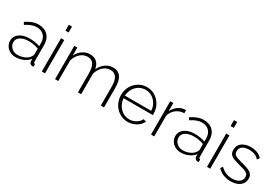

<svg xmlns="http://www.w3.org/2000/svg" viewBox="42 -1658 3717 2596"><g transform="rotate(30 1901.0 -360.0)"><path d="M35 -150Q35 -197 63 -231.5Q91 -266 140 -285.5Q189 -305 253 -305Q293 -305 336 -298Q379 -291 413 -279V-328Q413 -400 371.5 -443Q330 -486 257 -486Q218 -486 176 -470Q134 -454 90 -424L69 -460Q120 -494 167.5 -511.5Q215 -529 262 -529Q355 -529 409 -474Q463 -419 463 -324V-66Q463 -54 468.5 -48Q474 -42 485 -41V0Q476 1 470 1Q464 1 460 1Q441 -2 430.5 -15Q420 -28 419 -44V-85Q383 -40 326.5 -15Q270 10 208 10Q159 10 119.5 -11Q80 -32 57.5 -68.5Q35 -105 35 -150ZM393 -107Q403 -120 408 -132Q413 -144 413 -154V-240Q377 -254 338 -261Q299 -268 258 -268Q180 -268 131.5 -237Q83 -206 83 -153Q83 -120 100 -92Q117 -64 147.5 -47Q178 -30 218 -30Q274 -30 321.5 -51.5Q369 -73 393 -107Z M615 0V-520H665V0ZM615 -638V-730H665V-638Z M1586 0H1536V-290Q1536 -389 1505.5 -436Q1475 -483 1412 -483Q1348 -483 1298.5 -437.5Q1249 -392 1229 -321V0H1179V-290Q1179 -390 1149 -436.5Q1119 -483 1056 -483Q992 -483 942.5 -438.5Q893 -394 872 -322V0H822V-520H869V-396Q902 -460 954 -494.5Q1006 -529 1068 -529Q1133 -529 1174.5 -490.5Q1216 -452 1224 -388Q1261 -458 1312 -493.5Q1363 -529 1428 -529Q1471 -529 1500.5 -513.5Q1530 -498 1549.5 -468.5Q1569 -439 1577.5 -396Q1586 -353 1586 -299Z M1958 10Q1903 10 1856 -11.5Q1809 -33 1774.5 -70.5Q1740 -108 1720.5 -157.5Q1701 -207 1701 -262Q1701 -336 1734 -396Q1767 -456 1825 -492.5Q1883 -529 1955 -529Q2029 -529 2086 -492Q2143 -455 2176.5 -394.5Q2210 -334 2210 -262Q2210 -256 2210 -250Q2210 -244 2209 -240H1753Q1757 -181 1786 -133Q1815 -85 1860.5 -57.5Q1906 -30 1960 -30Q2014 -30 2062 -58Q2110 -86 2129 -130L2173 -118Q2158 -81 2125.5 -52Q2093 -23 2049.5 -6.5Q2006 10 1958 10ZM1751 -279H2162Q2158 -340 2130 -387Q2102 -434 2056.5 -461Q2011 -488 1956 -488Q1901 -488 1856 -461Q1811 -434 1783 -387Q1755 -340 1751 -279Z M2566 -475Q2496 -473 2443.5 -433.5Q2391 -394 2370 -325V0H2320V-520H2368V-392Q2395 -447 2440 -481.5Q2485 -516 2535 -521Q2545 -522 2553 -522Q2561 -522 2566 -522Z M2614 -150Q2614 -197 2642 -231.5Q2670 -266 2719 -285.5Q2768 -305 2832 -305Q2872 -305 2915 -298Q2958 -291 2992 -279V-328Q2992 -400 2950.5 -443Q2909 -486 2836 -486Q2797 -486 2755 -470Q2713 -454 2669 -424L2648 -460Q2699 -494 2746.5 -511.5Q2794 -529 2841 -529Q2934 -529 2988 -474Q3042 -419 3042 -324V-66Q3042 -54 3047.5 -48Q3053 -42 3064 -41V0Q3055 1 3049 1Q3043 1 3039 1Q3020 -2 3009.5 -15Q2999 -28 2998 -44V-85Q2962 -40 2905.5 -15Q2849 10 2787 10Q2738 10 2698.5 -11Q2659 -32 2636.5 -68.5Q2614 -105 2614 -150ZM2972 -107Q2982 -120 2987 -132Q2992 -144 2992 -154V-240Q2956 -254 2917 -261Q2878 -268 2837 -268Q2759 -268 2710.5 -237Q2662 -206 2662 -153Q2662 -120 2679 -92Q2696 -64 2726.5 -47Q2757 -30 2797 -30Q2853 -30 2900.5 -51.5Q2948 -73 2972 -107Z M3194 0V-520H3244V0ZM3194 -638V-730H3244V-638Z M3565 10Q3503 10 3450 -11Q3397 -32 3357 -75L3380 -110Q3423 -69 3467 -50.5Q3511 -32 3563 -32Q3630 -32 3671.5 -60Q3713 -88 3713 -138Q3713 -172 3693.5 -190.5Q3674 -209 3637.5 -220.5Q3601 -232 3549 -245Q3496 -259 3459.5 -274Q3423 -289 3405 -313Q3387 -337 3387 -378Q3387 -429 3412.5 -462.5Q3438 -496 3481.5 -512.5Q3525 -529 3578 -529Q3639 -529 3684.5 -509Q3730 -489 3754 -456L3727 -424Q3702 -456 3662 -471.5Q3622 -487 3574 -487Q3538 -487 3506 -477Q3474 -467 3454.5 -444.5Q3435 -422 3435 -384Q3435 -354 3449.5 -337Q3464 -320 3493 -309.5Q3522 -299 3565 -287Q3626 -272 3670 -256Q3714 -240 3738 -214.5Q3762 -189 3762 -143Q3762 -72 3708 -31Q3654 10 3565 10Z"/></g></svg>

Font: Raleway Thin Light
Style: Regular
Weight: 300
Version: Version 4.026